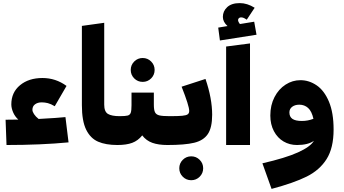

<svg xmlns="http://www.w3.org/2000/svg" viewBox="-20 -935 2216 1238"><path d="M422 -17Q244 0 22 0L16 -163Q70 -163 98 -164Q76 -184 64.5 -211Q53 -238 53 -262Q53 -339 109 -385.5Q165 -432 254 -432Q339 -432 409 -381L333 -250Q308 -265 288.5 -270Q269 -275 249 -275Q223 -275 206 -262.5Q189 -250 189 -227Q189 -215 199.5 -199Q210 -183 229 -168Q358 -175 402 -180Z M508 -768 652 -788V-260Q652 -215 676 -200.5Q700 -186 752 -186L757 -82L737 0Q662 0 612.5 -21.5Q563 -43 535.5 -99Q508 -155 508 -257Z M1079 -82 1059 0Q1002 0 962.5 -14Q923 -28 897 -62Q870 -28 832.5 -14Q795 0 737 0L717 -81L752 -186Q789 -186 803.5 -190Q818 -194 823 -208Q828 -222 828 -257V-338H972V-260Q972 -226 979.5 -211Q987 -196 1007.5 -191Q1028 -186 1074 -186ZM823 -484Q823 -516 845.5 -538.5Q868 -561 900 -561Q932 -561 954.5 -538.5Q977 -516 977 -484Q977 -452 954.5 -429.5Q932 -407 900 -407Q868 -407 845.5 -429.5Q823 -452 823 -484Z M1200 -220Q1200 -252 1151 -376L1305 -426Q1348 -300 1348 -195Q1348 -112 1320 -70.5Q1292 -29 1232 -14.5Q1172 0 1059 0L1039 -81L1074 -186Q1129 -186 1155 -188.5Q1181 -191 1190.5 -198Q1200 -205 1200 -220ZM1136 150Q1136 118 1158.5 95.5Q1181 73 1213 73Q1245 73 1267.5 95.5Q1290 118 1290 150Q1290 182 1267.5 204.5Q1245 227 1213 227Q1181 227 1158.5 204.5Q1136 182 1136 150Z M1438 0V-635L1592 -655V0ZM1634 -711 1398 -674 1387 -757 1447 -767Q1417 -794 1417 -826Q1417 -863 1445 -889Q1473 -915 1526 -915Q1574 -915 1622 -885L1571 -808Q1558 -817 1550 -820Q1542 -823 1534 -823Q1526 -823 1520.5 -818Q1515 -813 1515 -806Q1515 -795 1527 -780L1619 -795Z M2131 -100Q2131 19 2086 90.5Q2041 162 1957.5 203.5Q1874 245 1731 283L1672 118Q1821 84 1901.5 47.5Q1982 11 2004 -27Q1966 0 1895 0Q1847 0 1808 -23Q1769 -46 1746 -89.5Q1723 -133 1723 -190Q1723 -257 1750 -309Q1777 -361 1821.5 -389.5Q1866 -418 1917 -418Q1973 -418 2022 -384.5Q2071 -351 2101 -279.5Q2131 -208 2131 -100ZM1927 -155Q1965 -155 2001 -169Q1990 -218 1966.5 -239Q1943 -260 1910 -260Q1882 -260 1864 -246.5Q1846 -233 1846 -210Q1846 -182 1865.5 -168.5Q1885 -155 1927 -155Z"/></svg>

Font: FiraGO Heavy
Style: Regular
Weight: 900
Designer: bBox Type
Foundry: bBox Type GmbH
Version: Version 1.001